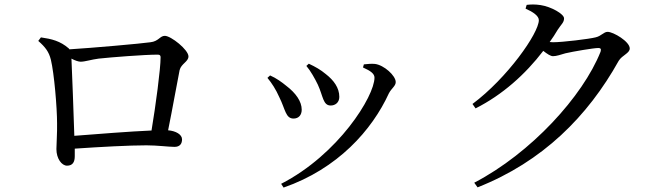

<svg xmlns="http://www.w3.org/2000/svg" viewBox="-20 -797 3020 868"><path d="M165 -628 153 -612C185 -584 201 -563 210 -527C225 -465 238 -310 238 -240C239 -199 235 -145 235 -123C235 -80 259 -48 283 -48C309 -48 318 -65 318 -91V-125C434 -133 564 -140 642 -140C691 -140 743 -133 769 -133C793 -133 803 -147 803 -167C803 -189 775 -205 740 -208C761 -311 782 -432 792 -480C799 -509 832 -518 832 -542C832 -572 753 -635 725 -635C703 -635 697 -610 660 -606C620 -600 393 -580 294 -574L291 -578C252 -612 213 -621 165 -628ZM303 -532C318 -524 334 -518 345 -518C364 -518 394 -528 426 -532C481 -538 633 -550 693 -550C703 -550 706 -546 706 -538C706 -485 684 -321 665 -207C570 -203 418 -191 316 -183C313 -282 306 -465 303 -532Z M1365 -499C1384 -477 1404 -441 1417 -414C1441 -362 1440 -320 1475 -320C1495 -320 1514 -333 1514 -359C1514 -400 1489 -434 1453 -462C1429 -482 1406 -495 1376 -509ZM1262 51C1507 -34 1662 -209 1738 -375C1750 -398 1769 -408 1769 -426C1769 -455 1716 -503 1675 -508C1658 -510 1639 -507 1625 -506L1621 -492C1657 -476 1673 -463 1673 -446C1673 -362 1510 -99 1251 34ZM1189 -445C1209 -421 1227 -393 1243 -357C1270 -303 1271 -261 1307 -261C1331 -261 1344 -278 1344 -301C1344 -338 1318 -376 1273 -410C1256 -424 1229 -444 1201 -456Z M2124 29 2139 50C2433 -66 2637 -271 2777 -522C2793 -548 2827 -556 2827 -578C2827 -609 2753 -653 2727 -653C2709 -653 2699 -634 2672 -628C2645 -621 2524 -606 2480 -606L2465 -607C2478 -625 2490 -643 2501 -662C2517 -687 2530 -695 2530 -714C2530 -734 2471 -767 2424 -774C2398 -778 2379 -777 2361 -775L2356 -758C2390 -743 2416 -725 2416 -706C2416 -647 2273 -444 2116 -327L2130 -307C2251 -368 2355 -461 2436 -567C2454 -553 2469 -543 2480 -543C2496 -543 2515 -550 2536 -556C2570 -564 2664 -580 2685 -580C2695 -580 2699 -576 2695 -563C2615 -362 2381 -105 2124 29Z"/></svg>

Font: Noto Serif HK Medium
Style: Regular
Weight: 500
Designer: Ryoko NISHIZUKA 西塚涼子 (kana & ideographs); Frank Grießhammer (Latin, Greek & Cyrillic); Wenlong ZHANG 张文龙 (bopomofo); San
Foundry: Adobe
Version: Version 2.001;hotconv 1.1.0;makeotfexe 2.6.0